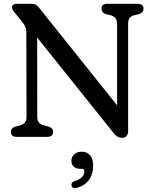

<svg xmlns="http://www.w3.org/2000/svg" viewBox="-20 -720 812 1010"><path d="M544.5 -700C524.5 -700 514 -691.5 514 -674.5C514 -662 521 -649.5 538.5 -645.5L559.5 -640.5C584.5 -634.5 596 -619.5 596 -595V-166L185.5 -679.5C178 -688.5 171.5 -694.5 165 -697C158.5 -699.5 151 -700 141 -700H69C60.5 -700 55 -698.5 50 -695C45.5 -692 43 -687 43 -680C43 -669.5 52.5 -660.5 59.5 -651L96 -605.5C111 -587.5 118.5 -574 118.5 -546L119.5 -105C119.5 -78.5 107 -66.5 83.5 -60L63 -54.5C45 -49.5 37 -40 37 -25.5C37 -9.5 47.5 0 68.5 0H228C249 0 259.5 -9.5 259.5 -25.5C259.5 -40 251.5 -49.5 233.5 -54.5L213 -60C188.5 -66.5 176 -78 176 -105L175.5 -522.5L572.5 -26.5C587.5 -6 601.5 5 623 5C643 5 654 -10.5 654 -29V-595C654 -619.5 662 -634 688.5 -640.5L709.5 -645.5C727 -649.5 735 -662 735 -674.5C735 -691.5 723.5 -700 703.5 -700ZM409 78C379 78 355.5 97.5 355.5 125.5C355.5 150.5 371.5 168 400.5 168H409C420 168 423.5 172 423.5 182C423.5 202.5 409.5 221.5 372.5 233C358.5 237.5 353.5 246.5 356.5 256.5C359.5 268 369 273 384 268.5C442.5 251.5 470 210 470 151C470 100 444 78 409 78Z"/></svg>

Font: dr Title
Style: Regular
Weight: 400
Version: Version 1.000;hotconv 1.0.109;makeotfexe 2.5.65596